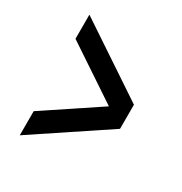

<svg xmlns="http://www.w3.org/2000/svg" viewBox="-123 -678 637 673"><g transform="rotate(30 195.5 -342.0)"><path d="M341.8 -390.6V-293L48.8 -97.7V-195.3L268.6 -341.8L48.8 -488.3V-585.9Z"/></g></svg>

Font: BabelStone Runic Ruled
Style: Regular
Weight: 400
Designer: Andrew West
Foundry: BabelStone
Version: Version 7.004 November 9, 2023